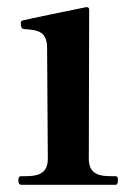

<svg xmlns="http://www.w3.org/2000/svg" viewBox="-20 -514 381 534"><path d="M301 0C307 0 308 -6 308 -13C308 -19 307 -24 301 -24H289C259 -24 227 -28 227 -72L228 -487C228 -492 225 -495 219 -494C184 -487 53 -460 43 -457C38 -456 38 -453 38 -448C38 -443 38 -434 47 -433C88 -431 111 -425 111 -380L113 -72C113 -28 81 -24 50 -24H39C33 -24 31 -19 31 -13C31 -6 33 0 39 0Z"/></svg>

Font: Shippori Mincho OTF
Style: Bold
Weight: 800
Designer: FONTDASU
Foundry: FONTDASU / Google Inc. / but / Adobe
Version: Version 3.300;hotconv 1.0.109;makeotfexe 2.5.65596